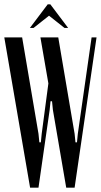

<svg xmlns="http://www.w3.org/2000/svg" viewBox="-22 -873 469 893"><path d="M325 -251 329 -211H336L340 -251L404 -699H427L325 0H286L224 -362L220 -402H213L209 -362L157 0H118L-2 -699H81L157 -251L161 -211H168L172 -251L203 -485L166 -699H249ZM200 -853H212L295 -743H278L206 -800L134 -743H117Z"/></svg>

Font: Moniqa SemBd Narrow Heading
Style: Regular
Weight: 600
Width: 4
Designer: Rajesh Rajput
Foundry: Rajesh Rajput
Version: Version 1.000